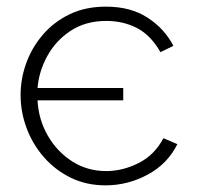

<svg xmlns="http://www.w3.org/2000/svg" viewBox="-20 -549 594 578"><path d="M298 9Q240 9 193 -14Q146 -37 112 -76Q78 -115 60 -163.5Q42 -212 42 -263Q42 -312 59 -359Q76 -406 109 -444.5Q142 -483 189.5 -506Q237 -529 299 -529Q373 -529 424 -496Q475 -463 502 -411L463 -392Q434 -443 392.5 -464.5Q351 -486 300 -486Q238 -486 193 -456.5Q148 -427 122.5 -380.5Q97 -334 93 -284H351V-247H93Q96 -189 124 -140.5Q152 -92 197.5 -63Q243 -34 300 -34Q349 -34 397 -58Q445 -82 472 -133L514 -115Q484 -55 424 -23Q364 9 298 9Z"/></svg>

Font: Raleway Light
Style: Regular
Weight: 300
Designer: Matt McInerney, Pablo Impallari, Rodrigo Fuenzalida
Foundry: Matt McInerney, Pablo Impallari, Rodrigo Fuenzalida
Version: Version 4.026